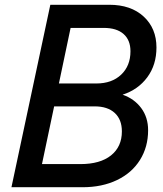

<svg xmlns="http://www.w3.org/2000/svg" viewBox="-20 -785 684 805"><path d="M191 -765H438Q529 -765 582.5 -715.5Q636 -666 636 -586Q636 -513 597.5 -461Q559 -409 494 -388Q543 -371 572 -332Q601 -293 601 -239Q601 -169 567 -114.5Q533 -60 470.5 -30Q408 0 326 0H28ZM317 -97Q400 -97 445.5 -133.5Q491 -170 491 -234Q491 -284 461 -311.5Q431 -339 377 -339H207L156 -97ZM384 -435Q449 -435 488 -472Q527 -509 527 -570Q527 -617 498 -642.5Q469 -668 415 -668H276L227 -435Z"/></svg>

Font: Application Medium
Style: Italic
Weight: 500
Italic angle: -12°
Designer: Wei Huang
Foundry: Wei Huang
Version: Version 0.012